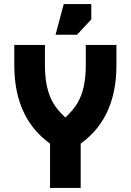

<svg xmlns="http://www.w3.org/2000/svg" viewBox="-20 -720 640 940"><path d="M375 -20H225V200H375ZM250 0 390 -75Q279 -149 239.5 -217.5Q200 -286 200 -400V-500H50V-400Q50 -125 250 0ZM350 0Q550 -125 550 -400V-500H400V-400Q400 -286 360.5 -217.5Q321 -149 210 -75L250 0ZM252 -550H357L427 -625V-700H292Z"/></svg>

Font: Millimetre
Style: Bold
Weight: 800
Designer: Jérémy Landes
Version: Version 1.0